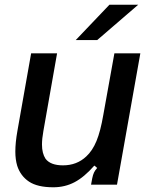

<svg xmlns="http://www.w3.org/2000/svg" viewBox="-20 -783 637 814"><path d="M53 -80Q45 -107 45 -140Q45 -179 54 -229L112 -557H222L164 -228Q158 -195 158 -170Q158 -133 173 -110Q194 -82 247 -82Q306 -82 346 -120Q372 -144 389 -185Q406 -226 418 -296L465 -557H575L476 0H366L371 -27Q374 -42 378.5 -51.5Q383 -61 392 -71L380 -81Q337 -32 296 -10.5Q255 11 206 11Q139 11 103 -13Q67 -37 53 -80ZM392 -613H301L444 -763H566Z"/></svg>

Font: Open Sauce Sans Medium Italic
Style: Regular
Weight: 500
Italic angle: -10°
Designer: Alfredo Marco Pradil
Foundry: Creative Sauce Fz LLC
Version: Version 1.477